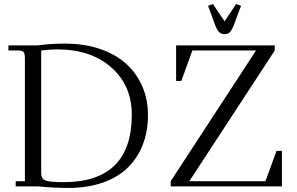

<svg xmlns="http://www.w3.org/2000/svg" viewBox="-20 -928 1479 956"><path d="M830.1 0V-25.9L1254.9 -676.8H938L882.8 -524.9H856.9V-702.1H1348.1V-676.8L922.9 -25.9H1301.8L1356.9 -176.8H1383.8V0ZM1016.1 -898.9 1040 -908.2 1098.1 -821.8 1155.8 -908.2 1180.2 -898.9 1146 -807.1Q1135.7 -779.8 1125.5 -768.8Q1115.2 -757.8 1098.1 -757.8Q1081.1 -757.8 1070.3 -768.8Q1059.6 -779.8 1049.8 -807.1ZM22 -676.8V-702.1H168.9Q230.5 -710.9 304.2 -710.9Q398.9 -710.9 476.8 -684.6Q554.7 -658.2 607.2 -611.3Q659.7 -564.5 688.2 -498.8Q716.8 -433.1 716.8 -355Q716.8 -274.9 691.4 -208.7Q666 -142.6 617.2 -94.2Q568.4 -45.9 492.4 -19Q416.5 7.8 319.8 7.8Q248.5 7.8 168.9 0H58.1V-25.9H104V-637.2Q104 -662.1 96.9 -669.4Q89.8 -676.8 64.9 -676.8ZM185.1 -65.9Q185.1 -38.1 206.3 -29.5Q227.5 -21 295.9 -21Q636.2 -21 636.2 -356.9Q636.2 -502.4 534.2 -592.3Q432.1 -682.1 265.1 -682.1Q234.4 -682.1 185.1 -676.8Z"/></svg>

Font: Dihjauti S
Style: Regular
Weight: 400
Designer: T. Christopher White
Version: Version 3.0.0